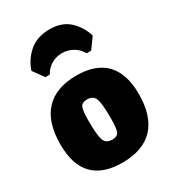

<svg xmlns="http://www.w3.org/2000/svg" viewBox="-185 -853 868 966"><g transform="rotate(-30 248.5 -370.5)"><path d="M118 -555 73 -617Q92 -675 138 -714Q184 -753 256 -753Q327 -753 369.5 -713.5Q412 -674 429 -617L384 -555H358Q342 -584 313 -601Q284 -618 250 -618Q216 -618 187.5 -601Q159 -584 144 -555ZM257 -484Q369 -484 426 -424Q483 -364 483 -247Q483 -119 421.5 -53.5Q360 12 240 12Q14 12 14 -223Q14 -352 75.5 -418Q137 -484 257 -484ZM243 -353Q214 -353 205 -334.5Q196 -316 196 -257Q196 -169 207 -141.5Q218 -114 254 -114Q282 -114 291 -132.5Q300 -151 300 -211Q300 -298 289 -325.5Q278 -353 243 -353Z"/></g></svg>

Font: Alegreya Sans Black
Style: Regular
Weight: 900
Designer: Juan Pablo del Peral
Foundry: Huerta Tipografica
Version: Version 2.007